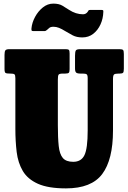

<svg xmlns="http://www.w3.org/2000/svg" viewBox="-20 -1022 710 1062"><path d="M438 -615H425Q407 -615 401 -620.8Q395 -626.5 395 -643.5V-713.5Q395 -734 399 -742Q403 -750 423 -750H641Q657 -750 661 -745Q665 -740 665 -723V-642.5Q665 -624.5 660.8 -619.8Q656.5 -615 641.5 -615H636Q616.5 -615 610.8 -610Q605 -605 605 -584.5V-300Q605 -139 545.5 -59.5Q486 20 345 20Q246.5 20 189.8 -5.5Q133 -31 106.2 -76.2Q79.5 -121.5 72.2 -181.5Q65 -241.5 65 -310V-589.5Q65 -607 59.8 -611Q54.5 -615 38 -615H35Q16.5 -615 10.8 -618.5Q5 -622 5 -640.5V-718.5Q5 -737 9.8 -743.5Q14.5 -750 32 -750H344Q358 -750 361.5 -745.2Q365 -740.5 365 -726V-639.5Q365 -624.5 360.8 -619.8Q356.5 -615 340.5 -615H328Q308 -615 304 -608.8Q300 -602.5 300 -582V-330Q300 -259 304.8 -214.2Q309.5 -169.5 327.5 -148.2Q345.5 -127 385 -127Q429.5 -127 447.2 -164Q465 -201 465 -300V-589.5Q465 -606.5 459.5 -610.8Q454 -615 438 -615ZM435.5 -815Q404 -815 382.2 -826.5Q360.5 -838 341.5 -849.5Q321.5 -862 306.2 -868Q291 -874 276 -874Q260.5 -874 253 -868Q245.5 -862 240.5 -857Q233.5 -850 225.5 -850H164.5Q156 -850 154.8 -853.8Q153.5 -857.5 154 -865Q157 -897 174 -928.5Q191 -960 217.2 -981Q243.5 -1002 274.5 -1002Q306 -1002 324.8 -990.8Q343.5 -979.5 362 -967.5Q399.5 -943 439 -943Q455 -943 464.5 -956Q468 -961 469.5 -964Q471 -967 478 -967H542Q549 -967 550.5 -964.5Q552 -962 551.5 -956Q550.5 -919 535.8 -886.8Q521 -854.5 495.5 -834.8Q470 -815 435.5 -815Z"/></svg>

Font: Besley* Condensed Fatface
Style: Regular
Weight: 900
Width: 3
Designer: Owen Earl
Foundry: indestructible type*
Version: Version 3.000; ttfautohint (v1.8.3)